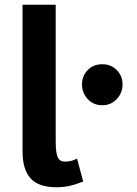

<svg xmlns="http://www.w3.org/2000/svg" viewBox="-20 -770 580 810"><path d="M331 -4Q298 9 272 14.5Q246 20 219 20Q143 20 109 -17.5Q75 -55 75 -132V-750H215V-175Q215 -123 224 -105.5Q233 -88 254 -88Q265 -88 279 -91Q293 -94 305 -101ZM412 -326Q374 -326 350 -352Q326 -378 326 -414Q326 -450 350 -474.5Q374 -499 412 -499Q448 -499 472.5 -474.5Q497 -450 497 -414Q497 -378 472.5 -352Q448 -326 412 -326Z"/></svg>

Font: Moderustic SemiBold
Style: Regular
Weight: 600
Designer: Tural Alisoy
Foundry: TAFT Foundry
Version: Version 2.120